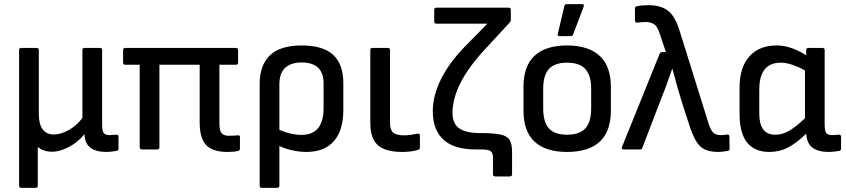

<svg xmlns="http://www.w3.org/2000/svg" viewBox="-20 -720 4076 925"><path d="M82 185Q72 185 72 174V-479Q72 -489 82 -489H156Q167 -489 167 -479V-173Q167 -121 186 -96.5Q205 -72 239 -72Q273 -72 312 -94Q351 -116 377 -152V-479Q377 -489 387 -489H461Q472 -489 472 -479V-122Q472 -88 480 -78.5Q488 -69 510 -69Q516 -69 524 -70Q532 -71 540 -71Q551 -72 551 -61V-3Q551 5 541 7Q531 9 517 10.5Q503 12 493 12Q389 12 387 -73V-74Q356 -35 312 -12Q268 11 232 11Q189 11 162 -12V174Q162 185 152 185Z M1077 12Q1005 12 973.5 -20.5Q942 -53 942 -131V-408H748V-11Q748 0 738 0H664Q653 0 653 -11V-408H584Q573 -408 573 -419V-479Q573 -489 584 -489H1116Q1127 -489 1127 -479V-419Q1127 -408 1116 -408H1037V-125Q1037 -90 1048 -78Q1059 -66 1081 -66Q1092 -66 1104 -66.5Q1116 -67 1126 -68Q1136 -70 1136 -59V-4Q1136 5 1127 7Q1116 10 1102 11Q1088 12 1077 12Z M1241 185Q1231 185 1231 174V-316Q1231 -406 1280.5 -453.5Q1330 -501 1433 -501Q1537 -501 1585.5 -455.5Q1634 -410 1634 -320V-189Q1634 -92 1588.5 -40Q1543 12 1456 12Q1424 12 1387.5 4Q1351 -4 1326 -17V174Q1326 185 1315 185ZM1326 -313V-95Q1351 -83 1380 -76.5Q1409 -70 1432 -70Q1539 -70 1539 -200V-318Q1539 -419 1433 -419Q1382 -419 1354 -393.5Q1326 -368 1326 -313Z M1919 12Q1837 12 1800.5 -20.5Q1764 -53 1764 -128V-479Q1764 -489 1774 -489H1848Q1859 -489 1859 -479V-127Q1859 -94 1874.5 -81Q1890 -68 1927 -68Q1945 -68 1960 -70.5Q1975 -73 1991 -76Q2003 -78 2003 -66V-8Q2003 0 1994 2Q1979 7 1958.5 9.5Q1938 12 1919 12Z M2366 130Q2355 130 2355 120V39Q2355 17 2344 8.5Q2333 0 2298 0H2272Q2167 0 2116 -47.5Q2065 -95 2065 -184Q2065 -259 2104.5 -338.5Q2144 -418 2220 -496L2328 -606H2082Q2072 -606 2072 -616V-672Q2072 -683 2082 -683H2430Q2441 -683 2441 -672V-624Q2441 -618 2436 -612L2317 -483Q2237 -397 2198.5 -320.5Q2160 -244 2160 -176Q2160 -124 2192.5 -101.5Q2225 -79 2293 -79Q2357 -79 2390.5 -72Q2424 -65 2435.5 -45.5Q2447 -26 2447 13V120Q2447 130 2436 130Z M2712 12Q2609 12 2555.5 -37.5Q2502 -87 2502 -188V-301Q2502 -402 2555.5 -451.5Q2609 -501 2712 -501Q2814 -501 2868.5 -451.5Q2923 -402 2923 -301V-188Q2923 -87 2869.5 -37.5Q2816 12 2712 12ZM2712 -71Q2773 -71 2800.5 -102Q2828 -133 2828 -197V-293Q2828 -356 2800.5 -387Q2773 -418 2712 -418Q2651 -418 2624 -387Q2597 -356 2597 -293V-197Q2597 -133 2624 -102Q2651 -71 2712 -71ZM2675 -546Q2665 -546 2667 -556L2699 -691Q2700 -700 2710 -700H2785Q2796 -700 2792 -688L2741 -554Q2738 -546 2729 -546Z M3441 12Q3401 12 3375.5 0Q3350 -12 3332.5 -42Q3315 -72 3298 -126L3268 -219Q3255 -260 3243.5 -300Q3232 -340 3220 -387H3218Q3202 -340 3186.5 -298.5Q3171 -257 3154 -215L3075 -9Q3073 0 3064 0H2985Q2972 0 2977 -13L3158 -461Q3161 -469 3170 -469H3188L3158 -559Q3146 -595 3129.5 -604.5Q3113 -614 3091 -614Q3071 -614 3051 -611Q3039 -610 3039 -621V-679Q3039 -689 3049 -690Q3062 -693 3077 -694Q3092 -695 3106 -695Q3163 -695 3198 -668.5Q3233 -642 3255 -569L3393 -127Q3404 -92 3417 -80.5Q3430 -69 3451 -69Q3458 -69 3465.5 -69.5Q3473 -70 3483 -72Q3494 -73 3494 -62L3495 -4Q3495 6 3485 7Q3474 9 3462.5 10.5Q3451 12 3441 12Z M3687 12Q3543 12 3543 -171V-299Q3543 -395 3590 -448Q3637 -501 3722 -501Q3761 -501 3800 -486Q3839 -471 3864 -453V-479Q3864 -489 3874 -489H3942Q3953 -489 3953 -479V-122Q3953 -88 3961 -78.5Q3969 -69 3991 -69Q3997 -69 4005 -70Q4013 -71 4021 -71Q4032 -72 4032 -61V-3Q4032 5 4022 7Q4012 9 3998 10.5Q3984 12 3973 12Q3922 12 3894.5 -8.5Q3867 -29 3864 -76Q3819 -32 3777.5 -10Q3736 12 3687 12ZM3638 -172Q3638 -71 3715 -71Q3748 -71 3779.5 -88.5Q3811 -106 3858 -150V-381Q3829 -397 3798.5 -407.5Q3768 -418 3742 -418Q3638 -418 3638 -289Z"/></svg>

Font: Sofia Sans Medium
Style: Regular
Weight: 500
Designer: Botio Nikoltchev, Ani Petrova
Foundry: lettersoup
Version: Version 4.101; ttfautohint (v1.8.4.7-5d5b)